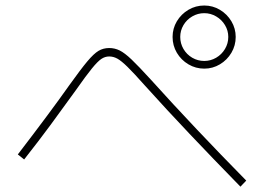

<svg xmlns="http://www.w3.org/2000/svg" viewBox="-20 -744 978 710"><path d="M618.2 -607.4Q618.2 -638.7 634 -665.3Q649.9 -691.9 676.8 -707.8Q703.6 -723.6 735.4 -723.6Q766.6 -723.6 793.2 -707.8Q819.8 -691.9 835.7 -665.3Q851.6 -638.7 851.6 -607.4Q851.6 -575.7 835.7 -548.8Q819.8 -522 793.2 -506.1Q766.6 -490.2 735.4 -490.2Q703.6 -490.2 676.8 -506.1Q649.9 -522 634 -548.8Q618.2 -575.7 618.2 -607.4ZM824.2 -607.4Q824.2 -630.9 812 -651.1Q799.8 -671.4 779.3 -683.3Q758.8 -695.3 735.4 -695.3Q711.4 -695.3 690.9 -683.3Q670.4 -671.4 658.4 -651.1Q646.5 -630.9 646.5 -607.4Q646.5 -583.5 658.4 -563Q670.4 -542.5 690.9 -530.5Q711.4 -518.6 735.4 -518.6Q758.8 -518.6 779.3 -530.5Q799.8 -542.5 812 -563Q824.2 -583.5 824.2 -607.4ZM516.6 -426.8Q474.1 -474.6 451.4 -496.8Q428.7 -519 414.1 -527.1Q399.4 -535.2 383.8 -535.2Q368.2 -535.2 354.5 -525.9Q340.8 -516.6 319.6 -490.5Q298.3 -464.4 258.8 -408.2Q207.5 -337.4 166.3 -281.2Q125 -225.1 69.3 -154.3L45.9 -172.9Q168 -332 235.4 -427.7Q278.8 -488.3 302.7 -516.8Q326.7 -545.4 344.2 -555.9Q361.8 -566.4 383.8 -566.4Q404.3 -566.4 422.6 -557.4Q440.9 -548.3 466.3 -524.2Q491.7 -500 538.1 -449.2Q700.2 -269.5 890.6 -76.2L869.1 -53.7Q764.2 -161.1 681.2 -248.8Q598.1 -336.4 516.6 -426.8Z"/></svg>

Font: Pretendard JP Thin
Style: Regular
Weight: 100
Designer: Base glyphs from Inter by Rasmus Andersson; Hangeul glyphs from Noto Sans CJK(Source Han Sans) by Jang Soo-young and Kan
Foundry: Kil Hyung-jin
Version: Version 1.309